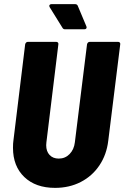

<svg xmlns="http://www.w3.org/2000/svg" viewBox="-20 -903 603 931"><path d="M43 -186Q43 -209 45 -221L102 -688Q103 -693 106.5 -696.5Q110 -700 115 -700H253Q258 -700 261 -696.5Q264 -693 263 -688L205 -213Q204 -208 204 -199Q204 -169 220.5 -151.5Q237 -134 265 -134Q296 -134 317.5 -156Q339 -178 343 -213L402 -688Q403 -693 406.5 -696.5Q410 -700 415 -700H553Q558 -700 561 -696.5Q564 -693 563 -688L505 -221Q497 -153 462 -101Q427 -49 371.5 -20.5Q316 8 247 8Q153 8 98 -44.5Q43 -97 43 -186ZM400 -770Q400 -766 397 -763.5Q394 -761 389 -761H295Q287 -761 283 -768L221 -868Q219 -872 219 -875Q219 -878 222 -880.5Q225 -883 230 -883H343Q354 -883 357 -875L399 -775Q400 -773 400 -770Z"/></svg>

Font: Barlow Semi Condensed ExtraBold
Style: Italic
Weight: 800
Width: 4
Italic angle: -7°
Designer: Jeremy Tribby
Foundry: Tribby Type
Version: Version 1.408